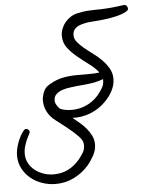

<svg xmlns="http://www.w3.org/2000/svg" viewBox="-64 -792 665 865"><g transform="rotate(-5 268.0 -360.0)"><path d="M545.9 -730.5Q545.9 -723.6 539.1 -719.7Q529.3 -712.9 515.1 -708Q501 -703.1 485.8 -699.7Q470.7 -696.3 455.6 -693.8Q440.4 -691.4 428.7 -690.4Q403.3 -687.5 377.9 -686Q352.5 -684.6 328.1 -676.8Q311.5 -671.9 301.3 -661.1Q291 -650.4 291 -631.8Q291 -615.2 303.2 -600.6Q315.4 -585.9 333 -571.3Q350.6 -556.6 372.1 -541Q393.6 -525.4 411.1 -507.3Q428.7 -489.3 440.9 -468.3Q453.1 -447.3 453.1 -421.9Q453.1 -393.6 439.5 -367.7Q425.8 -341.8 406.2 -322.3Q376 -291 336.4 -275.4Q296.9 -259.8 253.9 -261.7Q268.6 -250 284.7 -236.3Q300.8 -222.7 314 -207Q327.1 -191.4 335.9 -173.3Q344.7 -155.3 344.7 -133.8Q344.7 -108.4 331.5 -84.5Q318.4 -60.5 301.8 -41Q273.4 -8.8 234.9 9.8Q196.3 28.3 153.3 28.3Q123 28.3 93.8 18.6Q64.5 8.8 41.5 -9.8Q18.6 -28.3 4.4 -54.7Q-9.8 -81.1 -9.8 -114.3Q-9.8 -140.6 2 -172.9Q13.7 -205.1 31.2 -225.6Q36.1 -230.5 41 -230.5Q46.9 -230.5 51.8 -225.6Q56.6 -220.7 56.6 -214.8Q56.6 -212.9 51.8 -204.1Q46.9 -195.3 41 -182.1Q35.2 -168.9 30.3 -152.8Q25.4 -136.7 25.4 -120.1Q25.4 -95.7 36.1 -76.2Q46.9 -56.6 64 -43.5Q81.1 -30.3 103 -22.9Q125 -15.6 147.5 -15.6Q184.6 -15.6 213.4 -30.3Q242.2 -44.9 265.6 -72.3Q276.4 -85.9 285.6 -100.6Q294.9 -115.2 294.9 -133.8Q294.9 -147.5 289.1 -157.7Q283.2 -168 273.4 -177.7Q251 -200.2 226.1 -219.7Q201.2 -239.3 175.8 -258.8Q153.3 -275.4 140.6 -299.3Q127.9 -323.2 127.9 -351.6Q127.9 -366.2 133.8 -383.3Q139.6 -400.4 150.4 -411.1Q155.3 -415 159.7 -418Q164.1 -420.9 168.9 -423.8Q198.2 -440.4 228 -446.3Q257.8 -452.1 291 -452.1H345.7Q357.4 -452.1 369.1 -452.6Q380.9 -453.1 392.6 -455.1Q376 -476.6 350.1 -495.6Q324.2 -514.6 299.3 -535.2Q274.4 -555.7 256.3 -579.1Q238.3 -602.5 238.3 -633.8Q238.3 -649.4 244.1 -665Q250 -680.7 260.3 -693.4Q270.5 -706.1 284.2 -715.3Q297.9 -724.6 313.5 -728.5Q341.8 -735.4 369.6 -736.8Q397.5 -738.3 425.8 -738.3Q452.1 -739.3 477.1 -741.7Q502 -744.1 528.3 -748H530.3Q537.1 -748 541.5 -742.7Q545.9 -737.3 545.9 -730.5ZM406.2 -419.9V-423.8Q377.9 -413.1 348.1 -409.2Q318.4 -405.3 289.1 -403.3Q276.4 -401.4 257.8 -399.4Q239.3 -397.5 222.2 -392.1Q205.1 -386.7 192.9 -376Q180.7 -365.2 180.7 -347.7Q180.7 -335.9 187 -325.7Q193.4 -315.4 201.2 -307.6Q224.6 -297.9 254.9 -297.9Q289.1 -297.9 320.3 -312Q351.6 -326.2 374 -351.6Q385.7 -365.2 396.5 -382.8Q407.2 -400.4 406.2 -419.9Z"/></g></svg>

Font: Calligraffiti
Style: Regular
Weight: 400
Designer: Dathan Boardman
Foundry: Open Window
Version: Version 1.000